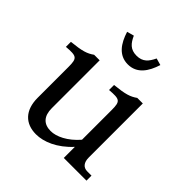

<svg xmlns="http://www.w3.org/2000/svg" viewBox="-199 -871 1029 1029"><g transform="rotate(45 315.0 -356.5)"><path d="M194 -143V-506H152C121 -484 94 -475 15 -467V-429C91 -435 101 -430 101 -363V-129C101 -34 152 16 233 16C290 16 363 -13 428 -84V0H600V-38H568C538 -38 521 -59 521 -96V-506H479C448 -484 421 -475 342 -467V-429C418 -435 428 -430 428 -363V-138C377 -79 319 -52 276 -52C223 -52 194 -83 194 -143ZM190 -718 230 -729C248 -689 269 -663 316 -663C363 -663 384 -689 403 -729L442 -718C421 -651 385 -597 316 -597C247 -597 211 -651 190 -718Z"/></g></svg>

Font: LT Superior Serif Medium
Style: Regular
Weight: 500
Designer: Daniel Lyons
Foundry: LyonsType
Version: Version 2.120;FEAKit 1.0